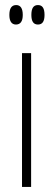

<svg xmlns="http://www.w3.org/2000/svg" viewBox="-20 -739 215 759"><path d="M43 -642C61 -642 70 -655 70 -680C70 -706 61 -719 44 -719C26 -719 17 -706 17 -680C17 -655 26 -642 43 -642ZM130 -642C148 -642 156 -655 156 -680C156 -706 148 -719 130 -719C112 -719 104 -706 104 -680C104 -655 112 -642 130 -642ZM67 0H103V-529H67Z"/></svg>

Font: Noto Sans ExtraCondensed ExtraLight
Style: Regular
Weight: 200
Width: 2
Designer: Monotype Design Team
Foundry: Monotype Imaging Inc.
Version: Version 2.013